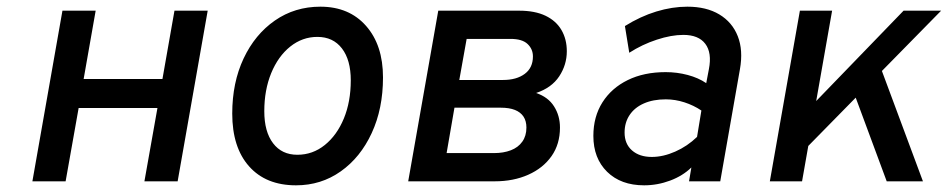

<svg xmlns="http://www.w3.org/2000/svg" viewBox="-20 -543 2838 575"><path d="M77 0 167 -511H266.5L230.5 -306.5H466.5L502.5 -511H602L512 0H412.5L451.5 -219.5H215.5L176.5 0Z M866.5 12Q776.5 12 726 -44.8Q675.5 -101.5 675.5 -203Q675.5 -295.5 709.5 -367.8Q743.5 -440 803.2 -481.5Q863 -523 939.5 -523Q1025.5 -523 1076.2 -465.5Q1127 -408 1127 -311Q1127 -217.5 1093.2 -144.5Q1059.5 -71.5 1000.5 -29.8Q941.5 12 866.5 12ZM870.5 -79.5Q916.5 -79.5 952.8 -108.8Q989 -138 1009.8 -188.2Q1030.5 -238.5 1030.5 -302.5Q1030.5 -363.5 1004 -398Q977.5 -432.5 930.5 -432.5Q885.5 -432.5 849.2 -403.5Q813 -374.5 792.2 -324Q771.5 -273.5 771.5 -210Q771.5 -148.5 797.8 -114Q824 -79.5 870.5 -79.5Z M1202.5 0 1292.5 -511H1535Q1582 -511 1613.8 -495.8Q1645.5 -480.5 1661.5 -453Q1677.5 -425.5 1677.5 -389.5Q1677.5 -349 1654.8 -314.5Q1632 -280 1585.5 -264.5Q1621.5 -252.5 1639.2 -224.5Q1657 -196.5 1657 -161Q1657 -111.5 1631.8 -75.5Q1606.5 -39.5 1562.2 -19.8Q1518 0 1461.5 0ZM1317.5 -84.5H1459Q1488 -84.5 1510 -93Q1532 -101.5 1544.2 -118.8Q1556.5 -136 1556.5 -161Q1556.5 -180.5 1547.8 -193.8Q1539 -207 1522 -213.8Q1505 -220.5 1479.5 -220.5H1341ZM1355.5 -303.5H1486.5Q1527 -303.5 1551.5 -321.8Q1576 -340 1576 -374Q1576 -396 1560 -411.2Q1544 -426.5 1509 -426.5H1377.5Z M1909 12Q1839.5 12 1798.2 -28.5Q1757 -69 1757 -136Q1757 -193.5 1784.2 -236.5Q1811.5 -279.5 1860 -303.2Q1908.5 -327 1973.5 -327Q2007.5 -327 2039.5 -318.5Q2071.5 -310 2095 -294L2103 -336Q2112.5 -385 2092.2 -411.8Q2072 -438.5 2026.5 -438.5Q1990.5 -438.5 1947 -424.2Q1903.5 -410 1864.5 -385L1851.5 -465Q1898 -494 1945.5 -508.5Q1993 -523 2038.5 -523Q2095.5 -523 2134.2 -499.8Q2173 -476.5 2189.5 -434.5Q2206 -392.5 2196 -336L2137 0H2043.5L2050.5 -41.5Q2025 -16.5 1987 -2.2Q1949 12 1909 12ZM1932 -73Q1966 -73 2002.2 -89Q2038.5 -105 2067.5 -133L2080.5 -212Q2057.5 -227.5 2029.8 -236.5Q2002 -245.5 1974 -245.5Q1936 -245.5 1908.2 -233.2Q1880.5 -221 1865.5 -198.5Q1850.5 -176 1850.5 -146Q1850.5 -112 1872.8 -92.5Q1895 -73 1932 -73Z M2357.5 -62 2378 -192.5 2686 -511H2798.5ZM2285.5 0 2375.5 -511H2472L2382 0ZM2635.5 0 2527.5 -291.5 2605.5 -372.5 2744 0Z"/></svg>

Font: Overpass Medium
Style: Italic
Weight: 500
Italic angle: -10°
Designer: Delve Withrington, Dave Bailey, Thomas Jockin
Foundry: Delve Fonts LLC
Version: Version 4.000